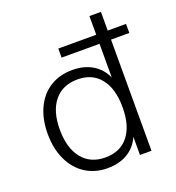

<svg xmlns="http://www.w3.org/2000/svg" viewBox="-134 -843 874 956"><g transform="rotate(-20 302.5 -364.5)"><path d="M605 -589H508V0H447V-96Q425 -46 380.5 -19.5Q336 7 274 7Q208 7 157.5 -25.5Q107 -58 79 -117.5Q51 -177 51 -255Q51 -333 78.5 -391.5Q106 -450 156.5 -481.5Q207 -513 274 -513Q335 -513 379.5 -487Q424 -461 447 -411V-589H246V-637H447V-736H508V-637H605ZM447 -253Q447 -351 404 -405.5Q361 -460 283 -460Q203 -460 159 -406Q115 -352 115 -255Q115 -157 159 -102Q203 -47 282 -47Q361 -47 404 -101Q447 -155 447 -253Z"/></g></svg>

Font: Muli Light
Style: Regular
Weight: 300
Designer: Vernon Adams
Foundry: Vernon Adams
Version: Version 2.100